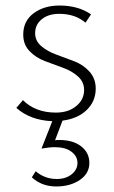

<svg xmlns="http://www.w3.org/2000/svg" viewBox="-20 -434 411 694"><path d="M194 72Q244 72 273.5 95Q303 118 303 155Q303 193 268.5 216.5Q234 240 183 240Q131 240 95 207L109 185Q142 213 185 213Q218 213 239 196Q260 179 260 155Q260 131 238.5 114.5Q217 98 178 98Q158 98 130 103L169 4Q90 1 39 -44L63 -72Q108 -27 182 -27Q227 -27 255.5 -50.5Q284 -74 284 -109Q284 -138 261.5 -158Q239 -178 206.5 -189.5Q174 -201 141.5 -213.5Q109 -226 86.5 -249.5Q64 -273 64 -309Q64 -358 101.5 -386Q139 -414 195 -414Q263 -414 309 -382L289 -352Q252 -384 194 -384Q155 -384 131 -364.5Q107 -345 107 -314Q107 -286 129.5 -267Q152 -248 184 -236.5Q216 -225 248.5 -212.5Q281 -200 303.5 -175Q326 -150 326 -114Q326 -68 293.5 -36.5Q261 -5 206 2L179 73Q184 72 194 72Z"/></svg>

Font: EauTest Light
Style: Regular
Weight: 300
Designer: Christian Thalmann (Catharsis Fonts)
Version: Version 0.001;PS 000.001;hotconv 1.0.88;makeotf.lib2.5.64775